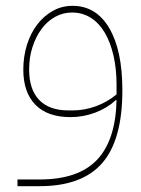

<svg xmlns="http://www.w3.org/2000/svg" viewBox="-20 -399 485 659"><path d="M40 217H116Q249 217 313 149.5Q377 82 380 -55H377Q348 -28 307 -12.5Q266 3 222 3Q143 3 101.5 -39.5Q60 -82 60 -160Q60 -205 72.5 -245Q85 -285 107.5 -314.5Q130 -344 161 -361.5Q192 -379 229 -379Q310 -379 355 -302.5Q400 -226 400 -89Q400 81 331 160.5Q262 240 116 240H40ZM229 -20Q270 -20 309.5 -34.5Q349 -49 380 -75V-109Q380 -163 369.5 -208.5Q359 -254 339.5 -287Q320 -320 291.5 -338Q263 -356 227 -356Q196 -356 169 -341Q142 -326 122.5 -299.5Q103 -273 91.5 -237.5Q80 -202 80 -160Q80 -92 114.5 -56Q149 -20 215 -20Z"/></svg>

Font: IBM Plex Sans Arabic Thin
Style: Regular
Weight: 100
Designer: Mike Abbink, Paul van der Laan, Pieter van Rosmalen, Wael Morcos, Khajak Apelian
Foundry: Bold Monday
Version: Version 1.101